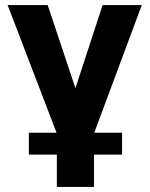

<svg xmlns="http://www.w3.org/2000/svg" viewBox="-20 -525 588 755"><path d="M203.5 210V0L10 -505H167.5L296 -120H257.5L383.5 -505H537.5L349.5 0V210ZM93.5 83V-3H460V83Z"/></svg>

Font: Geologica SemiBold
Style: Regular
Weight: 600
Designer: Sindre Bremnes, Frode Helland
Foundry: Monokrom Skriftforlag AS
Version: Version 1.010;gftools[0.9.28]